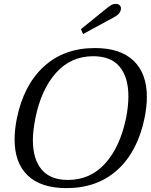

<svg xmlns="http://www.w3.org/2000/svg" viewBox="-20 -957 775 987"><path d="M396 -807 528 -914Q542 -925 552 -931Q562 -937 575 -937Q590 -937 597 -928Q604 -919 601 -907Q597 -883 560 -865L407 -782ZM55 -240Q55 -292 67 -350Q102 -520 205.5 -615Q309 -710 468 -710Q599 -710 667 -644.5Q735 -579 735 -459Q735 -409 723 -350Q688 -179 584.5 -84.5Q481 10 322 10Q191 10 123 -54.5Q55 -119 55 -240ZM628 -350Q640 -410 640 -462Q640 -560 595 -614Q550 -668 459 -668Q345 -668 268.5 -583Q192 -498 162 -350Q149 -283 149 -237Q149 -139 194 -85.5Q239 -32 329 -32Q444 -32 520.5 -116.5Q597 -201 628 -350Z"/></svg>

Font: Taviraj
Style: Italic
Weight: 400
Italic angle: -12°
Designer: Katatrad Team
Foundry: CadsonDemak
Version: Version 1.001